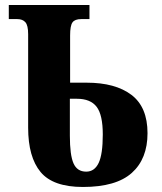

<svg xmlns="http://www.w3.org/2000/svg" viewBox="-20 -734 643 764"><path d="M92 -226V-598Q92 -633 81 -645.5Q70 -658 49 -658H15V-714H336V-658H303Q278 -658 268.5 -645Q259 -632 259 -593V-405H325Q439 -405 503 -356.5Q567 -308 567 -204Q567 -102 504.5 -46Q442 10 310 10Q191 10 141.5 -49.5Q92 -109 92 -226ZM389 -199Q389 -277 364.5 -309Q340 -341 286 -341H258V-194Q258 -117 272.5 -84Q287 -51 323 -51Q356 -51 372.5 -85.5Q389 -120 389 -199Z"/></svg>

Font: Noto Serif CondBlack
Style: Regular
Weight: 900
Width: 3
Designer: Monotype Design Team
Foundry: Monotype Imaging Inc.
Version: Version 1.001